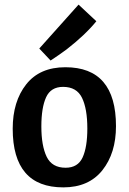

<svg xmlns="http://www.w3.org/2000/svg" viewBox="-20 -801 557 831"><path d="M263 -510Q482 -510 482 -255Q482 -138 423 -64Q364 10 254 10Q35 10 35 -244Q35 -362 93.5 -436Q152 -510 263 -510ZM253 -425Q200 -425 179.5 -380Q159 -335 159 -254Q159 -170 182 -122.5Q205 -75 264 -75Q317 -75 337.5 -119.5Q358 -164 358 -245Q358 -330 335 -377.5Q312 -425 253 -425ZM199 -539 150 -591 320 -781 397 -709Q348 -649 268 -587Q234 -562 199 -539Z"/></svg>

Font: Amaranth
Style: Regular
Weight: 400
Designer: Gesine Todt
Foundry: Gesine Todt
Version: Version 1.000